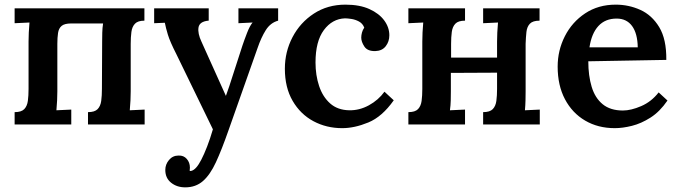

<svg xmlns="http://www.w3.org/2000/svg" viewBox="-20 -536 2926 827"><path d="M43 0V-53Q72 -53 84.5 -66Q97 -79 100 -101.5Q103 -124 103 -153V-357Q103 -374 104 -396Q105 -418 107 -439L43 -436V-500H602V-447Q574 -447 561.5 -434Q549 -421 546 -398.5Q543 -376 543 -347V-143Q543 -126 542 -104Q541 -82 539 -61L603 -64V0H359V-53Q388 -53 400.5 -66Q413 -79 416 -101.5Q419 -124 419 -153L420 -358Q420 -374 420.5 -395Q421 -416 424 -435H287Q258 -435 245.5 -424.5Q233 -414 230 -394Q227 -374 227 -347V-143Q227 -126 226 -104Q225 -82 223 -61L287 -64V0Z M778 271Q742 271 717 251Q692 231 692 196Q692 172 708 153Q724 134 749 134Q771 133 784.5 148.5Q798 164 798 186Q798 189 797.5 192.5Q797 196 797 200Q799 201 804 200Q825 195 847 152Q859 129 872 95.5Q885 62 897 21L740 -302Q712 -357 703 -387Q694 -417 690 -438L644 -436V-500H879V-447H877Q839 -443 835 -417.5Q831 -392 848 -356L953 -123Q967 -161 985 -218.5Q1003 -276 1024 -339Q1032 -363 1044 -394Q1056 -425 1068 -439L1007 -436V-500H1178V-447Q1145 -438 1125 -406.5Q1105 -375 1089 -328L964 26Q935 109 910 163Q885 217 854 244Q823 271 778 271Z M1454 16Q1386 16 1330 -14Q1274 -44 1240.5 -101.5Q1207 -159 1207 -240Q1207 -313 1240 -376Q1273 -439 1332 -477.5Q1391 -516 1468 -516Q1529 -516 1571 -497Q1613 -478 1635 -448Q1657 -418 1657 -384Q1657 -357 1641.5 -337Q1626 -317 1597 -316Q1563 -315 1549.5 -335.5Q1536 -356 1536 -374Q1536 -384 1539 -395.5Q1542 -407 1549 -417Q1542 -435 1526 -443.5Q1510 -452 1493 -454.5Q1476 -457 1466 -457Q1411 -455 1375 -406.5Q1339 -358 1339 -267Q1339 -212 1354.5 -165.5Q1370 -119 1402 -90.5Q1434 -62 1484 -61Q1528 -60 1569 -82.5Q1610 -105 1636 -141L1676 -104Q1626 -33 1566.5 -8.5Q1507 16 1454 16Z M1983 -447Q1954 -447 1941.5 -434Q1929 -421 1926 -398.5Q1923 -376 1923 -347V-288H2121V-357Q2121 -374 2122 -396Q2123 -418 2125 -439L2061 -436V-500H2304V-447Q2275 -447 2262.5 -434Q2250 -421 2247.5 -398.5Q2245 -376 2244 -347V-143Q2244 -126 2243.5 -104Q2243 -82 2241 -61L2305 -64V0H2061V-53Q2090 -53 2102.5 -66Q2115 -79 2118 -101.5Q2121 -124 2121 -153V-223L1922 -222V-143Q1922 -126 1921.5 -104Q1921 -82 1918 -61L1983 -64V0H1739V-53Q1768 -53 1780.5 -66Q1793 -79 1796 -101.5Q1799 -124 1799 -153V-357Q1799 -374 1800 -396Q1801 -418 1803 -439L1739 -436V-500H1983Z M2628 16Q2556 16 2500.5 -16.5Q2445 -49 2413.5 -108.5Q2382 -168 2382 -249Q2382 -319 2413 -380Q2444 -441 2500.5 -478.5Q2557 -516 2632 -516Q2688 -516 2738 -493.5Q2788 -471 2819.5 -419Q2851 -367 2850 -278L2514 -272Q2514 -210 2528.5 -162Q2543 -114 2576 -87Q2609 -60 2663 -60Q2698 -60 2742 -79Q2786 -98 2817 -138L2855 -103Q2822 -55 2782 -29.5Q2742 -4 2702 6Q2662 16 2628 16ZM2519 -332H2727Q2726 -392 2702.5 -424Q2679 -456 2636 -456Q2587 -456 2557.5 -424Q2528 -392 2519 -332Z"/></svg>

Font: Lora SemiBold
Style: Regular
Weight: 600
Designer: Olga Karpushina, Alexei Vanyashin (Cyrillic)
Foundry: Cyreal
Version: Version 3.011; ttfautohint (v1.8.4.7-5d5b)